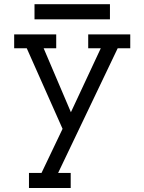

<svg xmlns="http://www.w3.org/2000/svg" viewBox="-20 -642 701 932"><path d="M147.5 -548.3V-621.6H513.7V-548.3ZM120.6 270.5V197.3H181.6L283.7 -16.6L109.9 -407.7H48.8V-475.1H252.9V-407.7H191.9L324.2 -97.2L469.2 -407.7H408.2V-475.1H612.3V-407.7H551.3L262.2 197.3H323.2V270.5Z"/></svg>

Font: Eligible
Style: Regular
Weight: 500
Version: Version 1.1